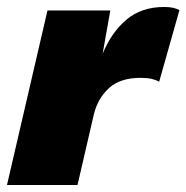

<svg xmlns="http://www.w3.org/2000/svg" viewBox="-30 -530 534 550"><path d="M-10 0 106 -500H286L264 -376Q289 -437 332 -473.5Q375 -510 440 -510Q456 -510 466.5 -507.5Q477 -505 484 -501L426 -296Q417 -301 404.5 -304Q392 -307 373 -307Q314 -307 282 -277.5Q250 -248 239 -203L192 0Z"/></svg>

Font: Prodigy Sans ExtraBold
Style: Italic
Weight: 800
Italic angle: -13°
Designer: Wei Huang
Foundry: Wei Huang
Version: Version 1.003; ttfautohint (v1.8.3)